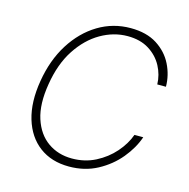

<svg xmlns="http://www.w3.org/2000/svg" viewBox="-109 -842 942 958"><g transform="rotate(15 362.0 -363.5)"><path d="M695 -500H650.2Q649.1 -549 625.4 -593.6Q601.6 -638.1 556.5 -666.4Q511.4 -694.6 446 -694.6Q374.3 -694.6 307.5 -656.1Q240.8 -617.5 192.1 -543.3Q143.5 -469.1 126.1 -361.9Q108 -254.6 131.7 -181.3Q155.5 -108 209 -70.3Q262.4 -32.7 333.8 -32.7Q399.9 -32.7 454.7 -60.7Q509.6 -88.8 548.7 -133.3Q587.7 -177.9 605.5 -227.3H650.9Q630.7 -168.3 585.8 -114Q540.8 -59.7 475.9 -24.9Q410.9 9.9 329.9 9.9Q239 9.9 176.8 -36.8Q114.7 -83.5 89.3 -168Q63.9 -252.5 82.7 -365.4Q101.2 -477.6 153.9 -561.3Q206.7 -644.9 283.2 -691.1Q359.7 -737.2 450.3 -737.2Q532.3 -737.2 586.5 -702.8Q640.6 -668.3 667.6 -614Q694.6 -559.7 695 -500Z"/></g></svg>

Font: Inter Extra Light  BETA
Style: Italic
Weight: 200
Italic angle: 9.39999°
Designer: Rasmus Andersson
Foundry: rsms
Version: Version 3.011;git-f93a4a705